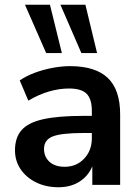

<svg xmlns="http://www.w3.org/2000/svg" viewBox="-20 -777 587 807"><path d="M226 10Q173 10 131.5 -10.5Q90 -31 66.5 -66Q43 -101 43 -145Q43 -199 71 -230.5Q99 -262 162 -276Q225 -290 331 -290H366V-311Q366 -361 344 -383Q322 -405 270 -405Q229 -405 186 -392.5Q143 -380 99 -354L63 -439Q89 -457 124.5 -470.5Q160 -484 199.5 -491.5Q239 -499 274 -499Q381 -499 433 -449.5Q485 -400 485 -296V0H368V-78Q351 -37 314 -13.5Q277 10 226 10ZM252 -76Q301 -76 333.5 -110Q366 -144 366 -196V-218H332Q238 -218 201.5 -203.5Q165 -189 165 -151Q165 -118 188 -97Q211 -76 252 -76ZM322 -554 234 -757H339L388 -554ZM174 -554 85 -757H190L240 -554Z"/></svg>

Font: Nunito Sans
Style: Bold
Weight: 700
Designer: Vernon Adams
Foundry: Vernon Adams
Version: Version 3.101; ttfautohint (v1.8.4.7-5d5b);gftools[0.9.27]